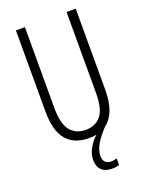

<svg xmlns="http://www.w3.org/2000/svg" viewBox="-170 -798 844 1101"><g transform="rotate(-20 252.0 -247.0)"><path d="M279 128Q279 179 328 179Q338 179 347.5 177Q357 175 362 173V213Q345 220 319 220Q277 220 254.5 198.5Q232 177 232 135Q232 101 250.5 67.5Q269 34 299 6Q278 10 253 10Q164 10 117 -45.5Q70 -101 70 -220V-714H125V-222Q125 -124 158.5 -82.5Q192 -41 253 -41Q311 -41 345 -81Q379 -121 379 -222V-714H435V-221Q435 -143 415.5 -94.5Q396 -46 362 -21Q321 22 300 58.5Q279 95 279 128Z"/></g></svg>

Font: Noto Sans Hebrew ExtraCondensed Light
Style: Regular
Weight: 300
Width: 2
Designer: Monotype Design Team
Foundry: Monotype Imaging Inc.
Version: Version 2.004; ttfautohint (v1.8.4.7-5d5b)